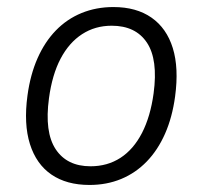

<svg xmlns="http://www.w3.org/2000/svg" viewBox="-20 -517 576 545"><path d="M234 8Q169 8 126 -21.5Q83 -51 65 -108Q47 -165 58 -246Q66 -305 86.5 -351.5Q107 -398 138.5 -430.5Q170 -463 211.5 -480Q253 -497 302 -497Q367 -497 410 -467Q453 -437 470.5 -380.5Q488 -324 477 -243Q469 -184 448.5 -137.5Q428 -91 396.5 -58.5Q365 -26 324 -9Q283 8 234 8ZM237 -45Q285 -45 322 -69Q359 -93 383 -139.5Q407 -186 416 -252Q429 -348 397 -396Q365 -444 297 -444Q250 -444 213 -420Q176 -396 152 -350.5Q128 -305 119 -238Q106 -142 138 -93.5Q170 -45 237 -45Z"/></svg>

Font: Nunito Sans 10pt SemiCondensed Light
Style: Italic
Weight: 300
Width: 4
Italic angle: -9°
Designer: Vernon Adams
Foundry: Vernon Adams
Version: Version 3.101;gftools[0.9.27]